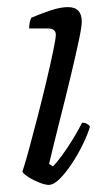

<svg xmlns="http://www.w3.org/2000/svg" viewBox="-20 -520 314 540"><path d="M117 0Q107 0 90.5 -6.5Q74 -13 60 -22Q46 -31 43 -37Q50 -58 61.5 -100Q73 -142 86 -192.5Q99 -243 110.5 -291.5Q122 -340 129.5 -376Q137 -412 137 -422Q137 -440 114 -440H62Q62 -458 68 -470Q93 -481 121.5 -490.5Q150 -500 171 -500Q210 -500 210 -459Q210 -445 201.5 -405Q193 -365 179.5 -308.5Q166 -252 149.5 -187Q133 -122 118 -59L129 -52Q139 -62 154.5 -83Q170 -104 185.5 -129.5Q201 -155 211 -175Q219 -175 225 -171.5Q231 -168 233 -164Q227 -143 213.5 -115Q200 -87 182.5 -60.5Q165 -34 148 -17Q131 0 117 0Z"/></svg>

Font: Texturina Thin
Style: Italic
Weight: 100
Italic angle: -11°
Designer: Guillermo Torres Carreño
Foundry: Omnibus-Type
Version: Version 1.002; ttfautohint (v1.8.3)